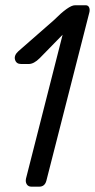

<svg xmlns="http://www.w3.org/2000/svg" viewBox="-20 -700 356 720"><path d="M298.8 -680.2Q310.1 -681.2 314 -672.6Q317.9 -664.1 314.9 -652.8L153.8 -22Q147.9 0 127 0H97.7Q85.9 0 80.3 -9Q74.7 -18.1 77.6 -30.8L214.8 -569.8L128.9 -481.9Q106.9 -460 87.9 -460H59.1Q41 -460 36.4 -476.1Q31.7 -492.2 48.8 -507.8L181.6 -624Q237.8 -680.2 260.7 -680.2Z"/></svg>

Font: Allan
Style: Regular
Weight: 400
Designer: Anton Koovit
Foundry: Anton Koovit
Version: Version 1.002